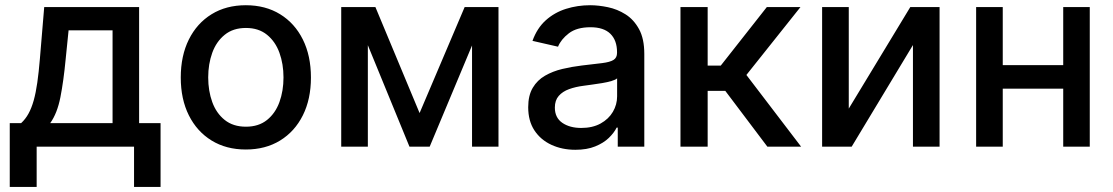

<svg xmlns="http://www.w3.org/2000/svg" viewBox="-20 -573 4347 750"><path d="M18.1 157.3V-92H62.5Q79.5 -107.6 91.4 -129.3Q103.3 -150.9 111.7 -180.8Q120 -210.6 125.7 -250.5Q131.4 -290.5 135.7 -342L152.7 -545.5H523.4V-92H607.2V157.3H503.6V0H123.2V157.3ZM176.1 -92H419.7V-454.5H247.9L236.5 -342Q228.3 -256 215.9 -193Q203.5 -130 176.1 -92Z M940.3 11Q863.6 11 806.5 -24.1Q749.3 -59.3 717.7 -122.5Q686.1 -185.7 686.1 -270.2Q686.1 -355.1 717.7 -418.7Q749.3 -482.2 806.5 -517.4Q863.6 -552.6 940.3 -552.6Q1017 -552.6 1074.2 -517.4Q1131.4 -482.2 1163 -418.7Q1194.6 -355.1 1194.6 -270.2Q1194.6 -185.7 1163 -122.5Q1131.4 -59.3 1074.2 -24.1Q1017 11 940.3 11ZM940.7 -78.1Q990.4 -78.1 1023.1 -104.4Q1055.8 -130.7 1071.6 -174.4Q1087.4 -218 1087.4 -270.6Q1087.4 -322.8 1071.6 -366.7Q1055.8 -410.5 1023.1 -437.1Q990.4 -463.8 940.7 -463.8Q890.6 -463.8 857.8 -437.1Q824.9 -410.5 809.1 -366.7Q793.3 -322.8 793.3 -270.6Q793.3 -218 809.1 -174.4Q824.9 -130.7 857.8 -104.4Q890.6 -78.1 940.7 -78.1Z M1619 -131.4 1795.1 -545.5H1886.7L1658.4 0H1579.5L1355.8 -545.5H1446.4ZM1416.9 -545.5V0H1312.9V-545.5ZM1823.9 0V-545.5H1927.2V0Z M2227.6 12.1Q2175.8 12.1 2133.9 -7.3Q2092 -26.6 2067.6 -63.6Q2043.3 -100.5 2043.3 -154.1Q2043.3 -200.3 2061.1 -230.1Q2078.8 -259.9 2109 -277.3Q2139.2 -294.7 2176.5 -303.6Q2213.8 -312.5 2252.5 -317.1Q2301.5 -322.8 2332 -326.5Q2362.6 -330.3 2376.4 -338.8Q2390.3 -347.3 2390.3 -366.5V-369Q2390.3 -415.5 2364.2 -441.1Q2338.1 -466.6 2286.6 -466.6Q2233 -466.6 2202.2 -443Q2171.5 -419.4 2159.8 -390.6L2060 -413.4Q2077.8 -463.1 2112 -493.8Q2146.3 -524.5 2191.1 -538.5Q2235.8 -552.6 2285.2 -552.6Q2317.8 -552.6 2354.6 -544.9Q2391.3 -537.3 2423.5 -517Q2455.6 -496.8 2476.2 -459.3Q2496.8 -421.9 2496.8 -362.2V0H2393.1V-74.6H2388.8Q2378.6 -54 2358 -34.1Q2337.4 -14.2 2305 -1.1Q2272.7 12.1 2227.6 12.1ZM2250.7 -73.2Q2294.7 -73.2 2326.2 -90.6Q2357.6 -108 2374.1 -136.2Q2390.6 -164.4 2390.6 -196.7V-267Q2384.9 -261.4 2368.8 -256.6Q2352.6 -251.8 2332 -248.4Q2311.4 -245 2291.9 -242.4Q2272.4 -239.7 2259.2 -237.9Q2228.3 -234 2202.9 -224.8Q2177.6 -215.6 2162.5 -198.3Q2147.4 -181.1 2147.4 -152.7Q2147.4 -113.3 2176.5 -93.2Q2205.6 -73.2 2250.7 -73.2Z M2638.1 0V-545.5H2744.3V-316.8H2795.5L2975.5 -545.5H3106.9L2895.6 -280.2L3109.4 0H2977.6L2813.2 -218H2744.3V0Z M3295.5 -148.8 3535.9 -545.5H3650.2V0H3546.2V-397L3306.8 0H3191.4V-545.5H3295.5Z M4162.6 -318.5V-226.6H3867.2V-318.5ZM3897 -545.5V0H3793V-545.5ZM4236.9 -545.5V0H4133.2V-545.5Z"/></svg>

Font: InterMG Medium
Style: Regular
Weight: 500
Designer: Rasmus Andersson
Foundry: rsms
Version: Version 3.019;December 26, 2023;FontCreator 15.0.0.2955 64-b